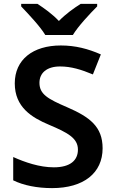

<svg xmlns="http://www.w3.org/2000/svg" viewBox="-20 -958 590 988"><path d="M213 -778H355C382 -823 443 -888 480 -925V-938H395C360 -916 318 -886 283 -850C249 -886 208 -915 173 -938H89V-925C125 -887 186 -823 213 -778ZM508 -195C508 -307 441 -356 326 -406C226 -449 183 -473 183 -532C183 -582 220 -616 289 -616C346 -616 398 -600 458 -575L499 -678C433 -707 368 -724 293 -724C149 -724 56 -651 56 -529C56 -406 144 -353 232 -316C329 -275 381 -247 381 -188C381 -134 343 -97 257 -97C183 -97 108 -123 48 -150V-30C101 -4 171 10 248 10C411 10 508 -68 508 -195Z"/></svg>

Font: Noto Sans Telugu SemiBold
Style: Regular
Weight: 600
Designer: Jelle Bosma - Monotype Design Team
Foundry: Monotype Imaging Inc.
Version: Version 2.005